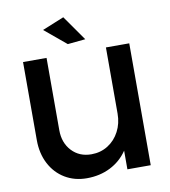

<svg xmlns="http://www.w3.org/2000/svg" viewBox="-97 -993 962 1086"><g transform="rotate(-10 384.0 -450.0)"><path d="M340 -910 441 -766 339 -756 215 -859ZM682 -700V0H548V-107Q510 -51 449.5 -20.5Q389 10 314 10Q244 10 189 -23Q134 -56 103 -115.5Q72 -175 72 -252V-700H207V-285Q207 -212 250.5 -165.5Q294 -119 363 -119Q416 -119 458 -145.5Q500 -172 524 -218Q548 -264 548 -320V-700Z"/></g></svg>

Font: TypoPRO Montserrat Alternates
Style: Regular
Weight: 500
Designer: Julieta Ulanovsky
Foundry: Julieta Ulanovsky
Version: Version 6.001